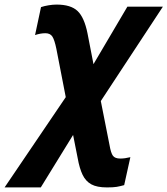

<svg xmlns="http://www.w3.org/2000/svg" viewBox="-107 -578 731 838"><path d="M-87 240 180 -154 139 -365Q131 -404 121.5 -418.5Q112 -433 91 -433Q70 -433 46 -425L72 -547Q87 -552 105.5 -555Q124 -558 140 -558Q202 -558 231.5 -530Q261 -502 275 -432L301 -298L449 -549H604L333 -137L371 55Q377 90 386 102Q395 114 418 114Q438 114 462 108L435 230Q417 235 402.5 237.5Q388 240 360 240Q316 240 291.5 226.5Q267 213 253.5 185Q240 157 232 112L212 11L71 240Z"/></svg>

Font: Noto Sans Condensed ExtraBold
Style: Italic
Weight: 800
Width: 3
Italic angle: -12°
Designer: Monotype Design Team
Foundry: Monotype Imaging Inc.
Version: Version 2.013; ttfautohint (v1.8.4.7-5d5b)